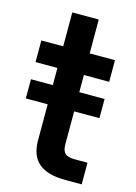

<svg xmlns="http://www.w3.org/2000/svg" viewBox="-104 -713 544 770"><g transform="rotate(15 168.5 -328.0)"><path d="M98.6 -656.2V-515.6H7.8V-425.8H98.6V-354.5H7.8V-274.9H98.6V-125.5C98.6 -40.5 146 0 245.6 0H313.5V-89.8H262.2C221.7 -89.8 208.5 -102.5 208.5 -140.1V-274.9H313.5V-354.5H208.5V-425.8H313.5V-515.6H208.5V-656.2Z"/></g></svg>

Font: Raveo Display Display Medium
Style: Regular
Weight: 500
Designer: Jakub Foglar, Rasmus Andersson (Inter)
Foundry: Jakubfoglar.com
Version: Version 1.100;Glyphs 3.2.3 (3260)